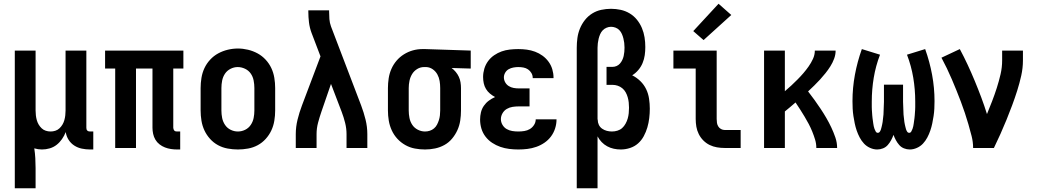

<svg xmlns="http://www.w3.org/2000/svg" viewBox="-20 -790 5540 1025"><path d="M59 215V-520H170V-200Q170 -187 171.5 -174Q173 -161 176.5 -148.5Q180 -136 186.5 -125Q193 -114 202.5 -105Q212 -96 224.5 -92Q237 -88 250 -88Q263 -88 275.5 -92Q288 -96 297.5 -105Q307 -114 313.5 -125Q320 -136 323.5 -148.5Q327 -161 328.5 -174Q330 -187 330 -200V-520H441V-108Q441 -104 442 -100Q443 -96 446 -93Q449 -90 453 -89Q457 -88 461 -88H478V8H461Q439 8 417 3.5Q395 -1 376.5 -13Q358 -25 346 -44Q334 -63 331 -85Q323 -65 311 -47.5Q299 -30 282.5 -17Q266 -4 245.5 2Q225 8 204 8Q194 8 183.5 6.5Q173 5 163 2Q167 28 168.5 54.5Q170 81 170 107V215Z M925 8Q909 8 892.5 5.5Q876 3 860.5 -3Q845 -9 831.5 -19.5Q818 -30 809.5 -44.5Q801 -59 797.5 -75.5Q794 -92 794 -108V-424H706V0H595V-424H541V-520H959V-424H905V-108Q905 -104 906.5 -100Q908 -96 910.5 -93Q913 -90 917 -89Q921 -88 925 -88H942V8Z M1250 8Q1223 8 1195.5 3Q1168 -2 1144 -15Q1120 -28 1101.5 -48.5Q1083 -69 1071.5 -93.5Q1060 -118 1055.5 -145.5Q1051 -173 1051 -200V-320Q1051 -347 1055.5 -374.5Q1060 -402 1071.5 -426.5Q1083 -451 1102 -471.5Q1121 -492 1145 -505Q1169 -518 1196 -524.5Q1223 -531 1250 -531Q1277 -531 1304 -524.5Q1331 -518 1355 -505Q1379 -492 1398 -471.5Q1417 -451 1428.5 -426.5Q1440 -402 1444.5 -374.5Q1449 -347 1449 -320V-200Q1449 -173 1444.5 -145.5Q1440 -118 1428.5 -93.5Q1417 -69 1398.5 -48.5Q1380 -28 1356 -15Q1332 -2 1304.5 3Q1277 8 1250 8ZM1250 -88Q1270 -88 1288.5 -97Q1307 -106 1318.5 -123Q1330 -140 1334 -160Q1338 -180 1338 -200V-320Q1338 -340 1334 -360.5Q1330 -381 1318.5 -397.5Q1307 -414 1288 -423Q1269 -432 1249 -432Q1229 -432 1210.5 -422.5Q1192 -413 1181 -396.5Q1170 -380 1166 -360Q1162 -340 1162 -320V-200Q1162 -180 1166 -160Q1170 -140 1181.5 -123Q1193 -106 1211.5 -97Q1230 -88 1250 -88Z M1559 0V-74Q1559 -113 1568.5 -151.5Q1578 -190 1592 -227L1691 -489L1643 -615Q1633 -642 1629.5 -670.5Q1626 -699 1626 -728V-735H1737V-728Q1737 -708 1738.5 -688Q1740 -668 1747 -649L1908 -227Q1922 -190 1931.5 -151.5Q1941 -113 1941 -74V0H1830V-74Q1830 -104 1822.5 -134Q1815 -164 1804 -193L1747 -342L1696 -194Q1686 -165 1678 -135Q1670 -105 1670 -74V0Z M2249 8Q2222 8 2195 3Q2168 -2 2144 -15.5Q2120 -29 2101.5 -49Q2083 -69 2071.5 -94Q2060 -119 2055.5 -146Q2051 -173 2051 -200V-320Q2051 -346 2055 -372Q2059 -398 2069.5 -422Q2080 -446 2097 -466Q2114 -486 2136.5 -500Q2159 -514 2184 -521Q2209 -528 2235 -528Q2239 -528 2242.5 -528Q2246 -528 2250 -528L2493 -520V-424L2391 -427Q2403 -418 2413 -406Q2423 -394 2429.5 -380Q2436 -366 2438.5 -350.5Q2441 -335 2441 -320V-200Q2441 -173 2437 -146.5Q2433 -120 2422 -95.5Q2411 -71 2393.5 -50Q2376 -29 2352.5 -16Q2329 -3 2302.5 2.5Q2276 8 2249 8ZM2249 -88Q2262 -88 2274.5 -92Q2287 -96 2297 -104.5Q2307 -113 2313 -124.5Q2319 -136 2323 -148.5Q2327 -161 2328.5 -174Q2330 -187 2330 -200V-320Q2330 -339 2327 -357.5Q2324 -376 2315 -392.5Q2306 -409 2290.5 -420Q2275 -431 2256 -432H2250Q2248 -432 2246.5 -432Q2245 -432 2244 -432Q2224 -432 2207 -421.5Q2190 -411 2180 -394.5Q2170 -378 2166 -358.5Q2162 -339 2162 -320V-200Q2162 -180 2166 -160Q2170 -140 2181 -123.5Q2192 -107 2210.5 -97.5Q2229 -88 2249 -88Z M2747 8Q2723 8 2698.5 5Q2674 2 2651 -6Q2628 -14 2607.5 -27.5Q2587 -41 2572 -60.5Q2557 -80 2550 -103.5Q2543 -127 2543 -152Q2543 -171 2547.5 -190Q2552 -209 2563 -225Q2574 -241 2589.5 -252.5Q2605 -264 2623 -272Q2608 -280 2595.5 -290.5Q2583 -301 2574.5 -315Q2566 -329 2562.5 -345.5Q2559 -362 2559 -379Q2559 -401 2565.5 -423Q2572 -445 2585.5 -463.5Q2599 -482 2618 -495Q2637 -508 2658 -515.5Q2679 -523 2702 -525.5Q2725 -528 2747 -528Q2770 -528 2792.5 -525Q2815 -522 2836.5 -514Q2858 -506 2876.5 -492.5Q2895 -479 2908.5 -460.5Q2922 -442 2928.5 -420Q2935 -398 2935 -376Q2935 -375 2935 -374.5Q2935 -374 2935 -373H2824Q2824 -373 2824 -373.5Q2824 -374 2824 -374Q2824 -388 2817 -400Q2810 -412 2799 -419.5Q2788 -427 2774.5 -429.5Q2761 -432 2747 -432Q2734 -432 2720.5 -429.5Q2707 -427 2695.5 -420.5Q2684 -414 2677 -402Q2670 -390 2670 -377Q2670 -377 2670 -377Q2670 -377 2670 -377Q2670 -363 2677 -350.5Q2684 -338 2696 -330.5Q2708 -323 2722 -320.5Q2736 -318 2750 -318H2807V-222H2750Q2733 -222 2716.5 -219.5Q2700 -217 2685.5 -208.5Q2671 -200 2662.5 -185Q2654 -170 2654 -154Q2654 -138 2662.5 -123.5Q2671 -109 2685 -101Q2699 -93 2715 -90.5Q2731 -88 2747 -88Q2763 -88 2779 -90.5Q2795 -93 2808.5 -101Q2822 -109 2831 -123Q2840 -137 2840 -153H2951V-152Q2951 -152 2951 -152Q2951 -152 2951 -152Q2951 -128 2943.5 -104.5Q2936 -81 2921.5 -61.5Q2907 -42 2886.5 -28Q2866 -14 2843 -6Q2820 2 2796 5Q2772 8 2747 8Z M3059 215V-535Q3059 -561 3062.5 -587Q3066 -613 3076 -637.5Q3086 -662 3102.5 -683Q3119 -704 3141.5 -718Q3164 -732 3190 -737.5Q3216 -743 3242 -743Q3268 -743 3293.5 -737.5Q3319 -732 3341.5 -718.5Q3364 -705 3380.5 -684.5Q3397 -664 3407 -640Q3417 -616 3421 -590.5Q3425 -565 3425 -539Q3425 -517 3422 -495.5Q3419 -474 3410.5 -453.5Q3402 -433 3387.5 -416Q3373 -399 3355 -388Q3379 -376 3398.5 -357Q3418 -338 3429.5 -314Q3441 -290 3445 -263Q3449 -236 3449 -210Q3449 -185 3446 -159.5Q3443 -134 3436 -110Q3429 -86 3417 -63.5Q3405 -41 3386.5 -24.5Q3368 -8 3343.5 0Q3319 8 3294 8Q3275 8 3256.5 4Q3238 0 3221.5 -9Q3205 -18 3192 -31.5Q3179 -45 3170 -62V215ZM3247 -88Q3262 -88 3276.5 -92.5Q3291 -97 3301.5 -106.5Q3312 -116 3319.5 -129.5Q3327 -143 3331 -157Q3335 -171 3336.5 -185.5Q3338 -200 3338 -215Q3338 -229 3336.5 -243Q3335 -257 3331 -271Q3327 -285 3320 -297.5Q3313 -310 3302 -319Q3291 -328 3277.5 -332.5Q3264 -337 3250 -337H3218V-433H3250Q3261 -433 3271.5 -437.5Q3282 -442 3289.5 -450.5Q3297 -459 3302 -469.5Q3307 -480 3309.5 -491Q3312 -502 3313 -513.5Q3314 -525 3314 -536Q3314 -549 3312.5 -561Q3311 -573 3308 -585Q3305 -597 3300 -608.5Q3295 -620 3286.5 -629Q3278 -638 3266 -642.5Q3254 -647 3242 -647Q3230 -647 3218 -642Q3206 -637 3197.5 -628Q3189 -619 3184 -607.5Q3179 -596 3176 -584Q3173 -572 3171.5 -559.5Q3170 -547 3170 -535V-154L3171 -150Q3171 -136 3177 -123.5Q3183 -111 3194.5 -103Q3206 -95 3219.5 -91.5Q3233 -88 3247 -88Z M3849 0Q3828 0 3807.5 -3.5Q3787 -7 3768.5 -16Q3750 -25 3735 -40Q3720 -55 3710.5 -74Q3701 -93 3697.5 -113.5Q3694 -134 3694 -155V-424H3575V-520H3806V-155Q3806 -144 3807.5 -134Q3809 -124 3814.5 -115Q3820 -106 3829.5 -101Q3839 -96 3849 -96H3934V0ZM3736 -576 3681 -624 3816 -770 3884 -710Z M4059 0V-520H4170V-303Q4188 -318 4204.5 -333.5Q4221 -349 4237.5 -365.5Q4254 -382 4269 -399.5Q4284 -417 4297 -435.5Q4310 -454 4320 -475.5Q4330 -497 4330 -520H4441Q4441 -498 4433 -476.5Q4425 -455 4413 -436Q4401 -417 4387 -399.5Q4373 -382 4358 -365.5Q4343 -349 4327 -333.5Q4311 -318 4294 -302Q4312 -279 4328.5 -256Q4345 -233 4361 -209Q4377 -185 4391.5 -160Q4406 -135 4418 -109.5Q4430 -84 4439.5 -56.5Q4449 -29 4449 0H4338Q4338 -23 4331.5 -44.5Q4325 -66 4316.5 -87Q4308 -108 4297.5 -128Q4287 -148 4275.5 -167Q4264 -186 4252 -205Q4240 -224 4227 -243Q4213 -231 4199 -219Q4185 -207 4170 -195V0Z M4663 8Q4644 8 4625 -0.5Q4606 -9 4592.5 -23.5Q4579 -38 4569.5 -56Q4560 -74 4553.5 -93Q4547 -112 4543 -131.5Q4539 -151 4536 -170.5Q4533 -190 4532 -210Q4531 -230 4531 -250Q4531 -321 4544 -391Q4557 -461 4581 -528L4678 -498Q4655 -438 4644.5 -375Q4634 -312 4634 -248Q4634 -241 4634 -233.5Q4634 -226 4634 -218.5Q4634 -211 4634.5 -203.5Q4635 -196 4635.5 -189Q4636 -182 4636.5 -174.5Q4637 -167 4638 -159.5Q4639 -152 4640 -145Q4641 -138 4642 -130.5Q4643 -123 4644.5 -116Q4646 -109 4648.5 -102Q4651 -95 4655 -88Q4659 -81 4666 -81Q4673 -81 4677 -87Q4681 -93 4683 -99.5Q4685 -106 4686.5 -112.5Q4688 -119 4689.5 -125.5Q4691 -132 4692 -139Q4693 -146 4693.5 -152.5Q4694 -159 4695 -165.5Q4696 -172 4696.5 -179Q4697 -186 4697 -192.5Q4697 -199 4697.5 -206Q4698 -213 4698 -219.5Q4698 -226 4698.5 -233Q4699 -240 4699 -246.5Q4699 -253 4699 -260V-338H4801V-260Q4801 -253 4801 -246.5Q4801 -240 4801.5 -233Q4802 -226 4802 -219.5Q4802 -213 4802.5 -206Q4803 -199 4803 -192.5Q4803 -186 4803.5 -179Q4804 -172 4805 -165.5Q4806 -159 4806.5 -152.5Q4807 -146 4808 -139Q4809 -132 4810.5 -125.5Q4812 -119 4813.5 -112.5Q4815 -106 4817 -99.5Q4819 -93 4823 -87Q4827 -81 4834 -81Q4841 -81 4845 -88Q4849 -95 4851.5 -102Q4854 -109 4855.5 -116Q4857 -123 4858 -130.5Q4859 -138 4860 -145Q4861 -152 4862 -159.5Q4863 -167 4863.5 -174.5Q4864 -182 4864.5 -189Q4865 -196 4865.5 -203.5Q4866 -211 4866 -218.5Q4866 -226 4866 -233.5Q4866 -241 4866 -248Q4866 -312 4855.5 -375Q4845 -438 4822 -498L4919 -528Q4943 -461 4956 -391Q4969 -321 4969 -250Q4969 -230 4968 -210Q4967 -190 4964 -170.5Q4961 -151 4957 -131.5Q4953 -112 4946.5 -93Q4940 -74 4930.5 -56Q4921 -38 4907.5 -23.5Q4894 -9 4875 -0.5Q4856 8 4837 8Q4821 8 4806 2Q4791 -4 4780.5 -16Q4770 -28 4762.5 -42Q4755 -56 4750 -70Q4745 -56 4737.5 -42Q4730 -28 4719.5 -16Q4709 -4 4694 2Q4679 8 4663 8Z M5175 0Q5175 -32 5167 -63.5Q5159 -95 5150 -126Q5141 -157 5131 -187Q5121 -217 5109.5 -247.5Q5098 -278 5086 -307.5Q5074 -337 5061.5 -366.5Q5049 -396 5035 -425Q5021 -454 5006 -482L5104 -528Q5126 -487 5146 -444Q5166 -401 5184 -357.5Q5202 -314 5218.5 -270Q5235 -226 5249 -181Q5263 -215 5276.5 -250Q5290 -285 5301.5 -321Q5313 -357 5321.5 -393.5Q5330 -430 5330 -468V-520H5441V-468Q5441 -427 5432 -386.5Q5423 -346 5410.5 -306.5Q5398 -267 5383.5 -228Q5369 -189 5353.5 -151Q5338 -113 5321 -75Q5304 -37 5286 0Z"/></svg>

Font: Iosevka SS08 Regular
Style: Bold
Weight: 700
Monospace: yes
Designer: Belleve Invis
Foundry: Belleve Invis
Version: Version 16.3.4; ttfautohint (v1.8.4)